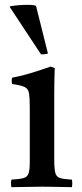

<svg xmlns="http://www.w3.org/2000/svg" viewBox="-20 -772 338 793"><path d="M277 1Q249 1 220 0Q191 -1 156 -1Q124 -1 90.5 0Q57 1 27 1Q24 -15 27 -30Q61 -32 77 -36.5Q93 -41 98 -56Q103 -71 103 -104V-328Q103 -367 100 -386Q97 -405 82 -412.5Q67 -420 30 -425Q27 -439 30 -451Q72 -459 112 -471.5Q152 -484 189 -497L206 -491Q205 -460 204.5 -433Q204 -406 204 -382V-114Q204 -75 208.5 -58Q213 -41 228.5 -36.5Q244 -32 277 -30Q280 -15 277 1ZM21 -742V-746Q56 -752 95 -752Q124 -752 129 -747L178 -551Q172 -549 163 -548Q154 -547 149 -548Z"/></svg>

Font: Tiro Gurmukhi
Style: Regular
Weight: 400
Designer: Gurmukhi: John Hudson & Fiona Ross. Latin: John Hudson.
Foundry: Tiro Typeworks Ltd.
Version: Version 1.52